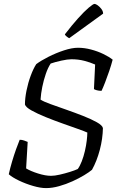

<svg xmlns="http://www.w3.org/2000/svg" viewBox="-20 -965 603 985"><path d="M216 0Q188 0 150 -11Q112 -22 77.5 -38.5Q43 -55 25 -71Q32 -103 42 -136.5Q52 -170 62.5 -199.5Q73 -229 81 -248Q93 -248 104 -244Q115 -240 122 -237L114 -101Q137 -87 175 -75Q213 -63 242 -63Q260 -63 286.5 -69Q313 -75 338.5 -83Q364 -91 379 -98Q390 -113 399.5 -137.5Q409 -162 415.5 -190Q422 -218 425 -243.5Q428 -269 428 -285Q415 -291 380 -303.5Q345 -316 301 -331.5Q257 -347 214 -364.5Q171 -382 141.5 -398.5Q112 -415 108 -429Q108 -461 116 -500.5Q124 -540 137.5 -576.5Q151 -613 166 -636Q190 -654 228.5 -673.5Q267 -693 308 -706.5Q349 -720 380 -720Q413 -720 447 -711Q481 -702 510 -688Q539 -674 558 -659Q551 -632 540.5 -601Q530 -570 519.5 -543Q509 -516 501 -499Q487 -499 476.5 -502Q466 -505 462 -508L468 -634Q443 -645 412.5 -653Q382 -661 346 -661Q327 -661 295 -654Q263 -647 240 -639Q226 -618 215 -586Q204 -554 197 -519.5Q190 -485 188 -454Q203 -444 239 -431Q275 -418 319.5 -402.5Q364 -387 406 -370.5Q448 -354 476.5 -338Q505 -322 508 -308Q507 -253 492 -196Q477 -139 452 -94Q438 -82 411.5 -66Q385 -50 352 -35Q319 -20 283.5 -10Q248 0 216 0ZM335 -769Q329 -772 321 -778.5Q313 -785 313 -789Q349 -836 380.5 -871Q412 -906 435 -925.5Q458 -945 465 -945Q471 -945 481.5 -937.5Q492 -930 500.5 -918.5Q509 -907 509 -895Z"/></svg>

Font: Texturina 72pt 72pt Light
Style: Italic
Weight: 300
Italic angle: -11°
Designer: Guillermo Torres Carreño
Foundry: Omnibus-Type
Version: Version 1.002; ttfautohint (v1.8.3)